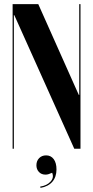

<svg xmlns="http://www.w3.org/2000/svg" viewBox="-20 -719 449 928"><path d="M165 -699H41V0H47V-606V-646H49L67 -606L339 0H369V-699H363V-300V-260H361L343 -300ZM232 116Q242 139 224.5 158.5Q207 178 174 183L176 189Q194 186 208.5 178.5Q223 171 233 159.5Q243 148 248 133Q253 118 253 100Q253 68 239.5 50Q226 32 203 32Q182 32 169 45.5Q156 59 156 80Q156 99 168 112Q180 125 200 125Q208 125 215.5 122.5Q223 120 232 116Z"/></svg>

Font: Moniqa Black
Style: Regular
Weight: 900
Designer: Rajesh Rajput
Foundry: Rajesh Rajput
Version: Version 1.000